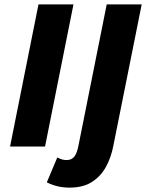

<svg xmlns="http://www.w3.org/2000/svg" viewBox="-20 -670 668 878"><path d="M298 188Q271 188 246 182.5Q221 177 194 164L242 50Q253 56 263.5 59Q274 62 284 62Q308 62 320.5 45.5Q333 29 340 -10L468 -650H628L498 -2Q488 50 464.5 93Q441 136 400.5 162Q360 188 298 188ZM26 0 156 -650H316L186 0Z"/></svg>

Font: Source Sans 3 Black
Style: Italic
Weight: 900
Italic angle: -11°
Designer: Paul D. Hunt
Foundry: Adobe
Version: Version 3.052;hotconv 1.1.0;makeotfexe 2.6.0